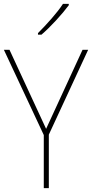

<svg xmlns="http://www.w3.org/2000/svg" viewBox="-20 -1037 475 991"><path d="M218 -372 406 -780H435L232 -342V-66H206V-340L0 -780H29ZM335 -1010Q309 -975 269.5 -932Q230 -889 194 -858H176V-866Q210 -900 246 -941Q282 -982 305 -1017H335Z"/></svg>

Font: Noto Sans Malayalam UI SemiCondensed Thin
Style: Regular
Weight: 100
Width: 4
Designer: Jelle Bosma - Monotype Design Team
Foundry: Monotype Imaging Inc.
Version: Version 2.104; ttfautohint (v1.8.4.7-5d5b)